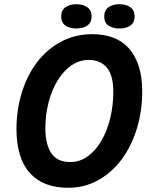

<svg xmlns="http://www.w3.org/2000/svg" viewBox="-20 -876 694 910"><path d="M58 -262Q58 -355 83.5 -437.5Q109 -520 156 -581.5Q203 -643 269.5 -678.5Q336 -714 418 -714Q472 -714 515.5 -698Q559 -682 589.5 -648.5Q620 -615 637 -564Q654 -513 654 -443Q654 -349 628.5 -266Q603 -183 556.5 -120.5Q510 -58 445.5 -22Q381 14 303 14Q185 14 122 -55.5Q59 -125 58 -262ZM195 -266Q195 -194 222.5 -151Q250 -108 313 -108Q359 -108 396.5 -135.5Q434 -163 461 -209.5Q488 -256 502.5 -316Q517 -376 517 -441Q517 -520 486 -556Q455 -592 401 -592Q356 -592 318.5 -566Q281 -540 253.5 -495.5Q226 -451 210.5 -391.5Q195 -332 195 -266ZM270 -798Q270 -827 290 -841.5Q310 -856 342 -856Q374 -856 394 -841.5Q414 -827 414 -798Q414 -769 394 -755Q374 -741 342 -741Q310 -741 290 -755Q270 -769 270 -798ZM474 -798Q474 -827 494 -841.5Q514 -856 546 -856Q578 -856 598 -841.5Q618 -827 618 -798Q618 -769 598 -755Q578 -741 546 -741Q514 -741 494 -755Q474 -769 474 -798Z"/></svg>

Font: PT Sans
Style: Bold Italic
Weight: 700
Italic angle: -12°
Designer: A.Korolkova, O.Umpeleva, V.Yefimov
Foundry: ParaType Ltd
Version: Version 2.003W OFL